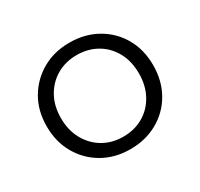

<svg xmlns="http://www.w3.org/2000/svg" viewBox="-118 -680 873 836"><g transform="rotate(-30 318.0 -262.5)"><path d="M317.5 4.7Q240.7 4.7 180.4 -29.7Q120.1 -64 85.1 -124.7Q50.1 -185.5 50.1 -263.1Q50.1 -341.7 85.2 -401.6Q120.3 -461.5 180.4 -495.9Q240.4 -530.2 317.5 -530.2Q394.6 -530.2 455.2 -495.9Q515.9 -461.6 550.4 -401.7Q585 -341.9 585 -263.1Q585 -185.3 550.5 -124.6Q516 -64 455.2 -29.7Q394.4 4.7 317.5 4.7ZM317.5 -57.9Q373.9 -57.9 418.2 -83.5Q462.5 -109.2 487.9 -155.7Q513.4 -202.2 513.4 -263Q513.4 -324.8 487.9 -370.8Q462.5 -416.8 418.2 -442.2Q373.9 -467.6 317.8 -467.6Q261.7 -467.6 217.7 -442.2Q173.6 -416.8 147.6 -370.8Q121.7 -324.8 121.7 -263Q121.7 -202.2 147.6 -155.7Q173.6 -109.2 217.6 -83.5Q261.7 -57.9 317.5 -57.9Z"/></g></svg>

Font: Montserrat Thin
Style: Regular
Weight: 100
Designer: Julieta Ulanovsky
Foundry: Julieta Ulanovsky
Version: Version 9.000